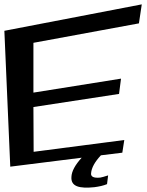

<svg xmlns="http://www.w3.org/2000/svg" viewBox="-75 -729 675 879"><path d="M357 128C379 125 398 121 415 114L420 74C402 80 390 83 384 84C354 87 340 80 342 64C344 39 359 12 387 -18L485 -30L494 -88L79 -34L78 -239L470 -299L479 -369L78 -305V-533L561 -622L574 -709L-55 -588L-28 34L299 -7C269 26 253 55 252 81C249 125 288 135 357 128Z"/></svg>

Font: Gamestation Warped
Style: Regular
Weight: 400
Designer: Jonas Hecksher
Foundry: Jonas Hecksher, Playtypeª, e-types AS
Version: Version 1.003